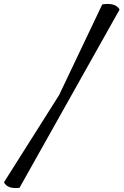

<svg xmlns="http://www.w3.org/2000/svg" viewBox="-39 -861 621 965"><path d="M258 -383 475 -839Q542 -849 562 -813L59 83Q-2 90 -19 55Z"/></svg>

Font: Tillana Medium
Style: Regular
Weight: 500
Designer: Lipi Raval (Devanagari, Latin), Jonny Pinhorn (Latin)
Foundry: Indian Type Foundry
Version: Version 2.003;PS 1.0;hotconv 1.0.79;makeotf.lib2.5.61930; tt